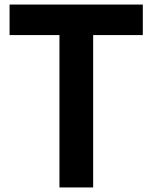

<svg xmlns="http://www.w3.org/2000/svg" viewBox="-20 -833 686 843"><path d="M22 -679H241V-10H389V-679H607V-813H22Z"/></svg>

Font: Rabbid Highway Sign IV
Style: Obl
Weight: 400
Foundry: Cannot Into Space Fonts
Version: Version 0.277